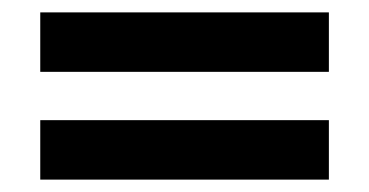

<svg xmlns="http://www.w3.org/2000/svg" viewBox="-20 -419 596 310"><path d="M45 -399H511V-303H45ZM45 -225H511V-129H45Z"/></svg>

Font: Chakra Petch SemiBold
Style: Regular
Weight: 600
Designer: Katatrad Aksorn Co.,Ltd.
Foundry: Cadson Demak Co.,Ltd.
Version: Version 1.000; ttfautohint (v1.6)